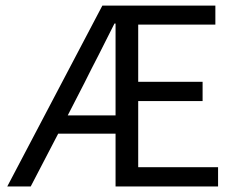

<svg xmlns="http://www.w3.org/2000/svg" viewBox="-20 -676 856 696"><path d="M770.5 0H398.9V-191.4H190.9L91.3 0H6.3L351.1 -655.8H760.7V-586.9H481V-379.4H714.4V-309.6H481V-69.8H770.5ZM398.9 -590.8H395Q378.9 -558.6 364.5 -530.3Q350.1 -502 337.9 -477.5Q311.5 -426.8 286.6 -376.5L225.6 -257.8H398.9Z"/></svg>

Font: Varta
Style: Regular
Weight: 400
Designer: Joana Correia, Viktoriya Grabowska, Eben Sorkin
Foundry: Sorkin Type
Version: Version 1.002; ttfautohint (v1.3) -l 8 -r 24 -G 200 -x 12 -H